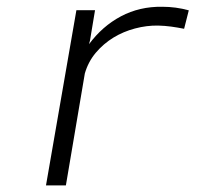

<svg xmlns="http://www.w3.org/2000/svg" viewBox="-20 -559 627 579"><path d="M469.2 -538.6Q510.7 -538.6 549.3 -527.8L535.2 -472.2Q515.6 -476.1 496.1 -478.8Q476.6 -481.4 456.5 -481.9Q421.9 -482.4 387 -473.1Q352.1 -463.9 322 -445.6Q292 -427.2 269 -400.1Q246.1 -373 235.8 -337.4L178.7 0H118.7L210.4 -528.3H266.6L251.5 -437.5L248.5 -425.8Q288.6 -480 344.7 -509.8Q400.9 -539.6 469.2 -538.6Z"/></svg>

Font: TypoPRO Roboto Mono
Style: Italic
Weight: 300
Designer: Google
Version: Version 2.000986; 2015; ttfautohint (v1.3)